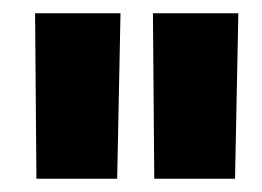

<svg xmlns="http://www.w3.org/2000/svg" viewBox="-20 -710 395 290"><path d="M335 -440 340 -690H211L213 -440ZM157 -440 162 -690H33L35 -440Z"/></svg>

Font: TitilliumMaps29L
Style: 999 wt
Weight: 900
Designer: Campivisivi
Foundry: Accademia di Belle Arti di Urbino and students of MA course of Visual design